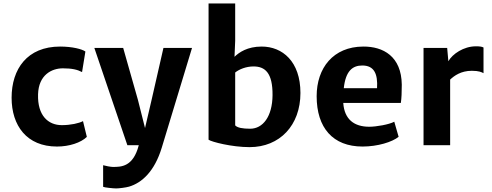

<svg xmlns="http://www.w3.org/2000/svg" viewBox="-20 -831 2819 1099"><path d="M46.4 -271.5C46.4 -112.3 132.8 7.8 306.2 7.8C376.5 7.8 442.9 -14.2 477.1 -47.4L455.1 -137.7C432.6 -125.5 384.8 -114.7 334 -114.7C254.9 -114.7 194.3 -170.4 197.8 -290.5C200.7 -402.3 275.9 -439.9 339.8 -439.9C391.6 -439.9 422.9 -432.6 449.7 -418.5L468.8 -536.1C450.2 -549.8 394 -564.5 324.2 -564.5C135.3 -564.5 46.4 -435.5 46.4 -271.5Z M570.3 114.7V238.3C576.2 242.2 629.9 247.6 644.5 247.6C659.7 247.6 700.7 242.7 718.8 237.3C793 215.3 864.7 149.4 905.8 14.6L1079.1 -556.6H915.5L847.7 -259.3L810.1 -98.1L769.5 -259.3L685.1 -556.6H520L709 0H774.4C742.2 124.5 673.8 124.5 625.5 124.5C614.3 124.5 581.1 118.2 570.3 114.7Z M1173.8 -31.2C1190.4 -19 1307.1 11.2 1408.7 11.2C1581.5 11.2 1699.7 -113.8 1699.7 -298.8C1699.7 -479.5 1596.2 -564.5 1478 -564.5C1395.5 -564.5 1348.6 -531.2 1322.3 -505.9L1326.2 -597.7V-811H1173.8ZM1326.2 -113.3V-416C1349.1 -434.6 1388.7 -450.7 1431.2 -450.7C1497.1 -450.7 1541 -414.1 1540 -286.6C1539.1 -163.6 1484.4 -94.2 1412.1 -94.2C1368.7 -94.2 1338.9 -99.6 1326.2 -113.3Z M1792.5 -280.3C1792.5 -99.6 1885.3 7.8 2055.2 7.8C2141.6 7.8 2225.1 -18.1 2261.7 -47.9L2236.8 -134.3C2207.5 -118.2 2133.3 -105.5 2093.8 -105.5C2007.8 -105.5 1951.2 -147 1944.8 -241.7H2274.4C2278.3 -266.6 2279.8 -304.2 2279.8 -346.2C2277.8 -508.3 2173.8 -565.4 2058.6 -564.5C1887.7 -563.5 1792.5 -442.4 1792.5 -280.3ZM1947.8 -326.2C1958.5 -424.8 1997.6 -456.1 2053.7 -456.1C2122.1 -456.1 2143.1 -407.7 2138.2 -326.2Z M2404.3 0H2556.6V-375.5C2580.1 -397.5 2618.7 -425.8 2680.7 -425.8C2721.2 -425.8 2736.8 -418 2747.6 -412.1V-559.1C2738.3 -564.5 2723.1 -565.9 2704.1 -565.9C2633.8 -565.9 2569.8 -522 2546.4 -480.5L2539.6 -556.6H2404.3Z"/></svg>

Font: Merriweather Sans
Style: Bold
Weight: 700
Designer: Eben Sorkin ( eben@eyebytes.com )
Foundry: Eben Sorkin
Version: Version 1.003